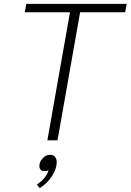

<svg xmlns="http://www.w3.org/2000/svg" viewBox="-20 -720 670 985"><path d="M339 -657H107L115 -700H630L622 -657H391L275 0H223ZM271 112Q271 146 246.5 183.5Q222 221 184 245L169 227Q218 194 229 153Q221 158 207 158Q196 158 189 151Q182 144 182 132Q182 110 199 92Q216 74 236 74Q253 74 262 84.5Q271 95 271 112Z"/></svg>

Font: KoHo Light
Style: Italic
Weight: 300
Italic angle: -10°
Version: Version 1.000; ttfautohint (v1.6)